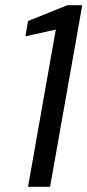

<svg xmlns="http://www.w3.org/2000/svg" viewBox="-20 -720 337 740"><path d="M88 0 195 -606 78 -580 88 -639 240 -700H297L173 0Z"/></svg>

Font: DM Sans 36pt
Style: Italic
Weight: 400
Italic angle: -10°
Designer: Colophon Foundry, Jonny Pinhorn
Foundry: Colophon Foundry
Version: Version 4.004;gftools[0.9.30]